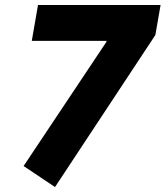

<svg xmlns="http://www.w3.org/2000/svg" viewBox="-20 -736 666 773"><path d="M201.5 17 75 -67.5 408.5 -567.5V-571.5H108L133 -716H626.5L605.5 -595Z"/></svg>

Font: Google Sans Code
Style: Italic
Weight: 400
Italic angle: -10°
Monospace: yes
Designer: Google Sans Code Authors
Foundry: Google LLC
Version: Version 6.000